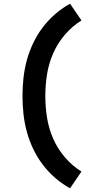

<svg xmlns="http://www.w3.org/2000/svg" viewBox="-20 -861 540 1042"><path d="M360 161Q317 137 279.5 104.5Q242 72 212 32.5Q182 -7 160.5 -52Q139 -97 126 -144.5Q113 -192 107.5 -241.5Q102 -291 102 -340Q102 -389 107.5 -438.5Q113 -488 126 -535.5Q139 -583 160.5 -628Q182 -673 212 -712.5Q242 -752 279.5 -784.5Q317 -817 360 -841L422 -750Q372 -719 332.5 -673Q293 -627 269 -572.5Q245 -518 235.5 -459Q226 -400 226 -340Q226 -280 235.5 -221Q245 -162 269 -107.5Q293 -53 332.5 -7Q372 39 422 70Z"/></svg>

Font: Iosevka Extrabold
Style: Regular
Weight: 800
Monospace: yes
Designer: Belleve Invis
Foundry: Belleve Invis
Version: Version 32.5.0; ttfautohint (v1.8.4)